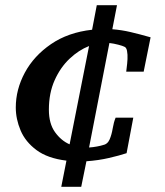

<svg xmlns="http://www.w3.org/2000/svg" viewBox="-20 -612 638 742"><path d="M562 -467.8 535.2 -335H467.8Q467.8 -337.4 469.7 -351.3Q471.7 -365.2 472.7 -383.3Q473.6 -401.4 470.9 -415.5Q468.3 -429.7 459 -432.1Q454.6 -434.6 437.3 -439.2Q419.9 -443.8 402.8 -445.8L324.2 -42Q339.8 -43 355 -45.9Q370.1 -48.8 376 -50.8Q395.5 -54.2 403.6 -73Q411.6 -91.8 415.5 -115.5Q419.4 -139.2 426.8 -157.2H495.1L469.2 -20Q440.9 -10.7 401.1 -1.5Q361.3 7.8 314 11.2L293.9 109.9H216.8L236.8 8.8Q164.1 0 121.1 -32Q78.1 -64 59.6 -107.9Q41 -151.9 41 -196.8Q41 -266.1 75.9 -331.1Q110.8 -396 177 -441.4Q243.2 -486.8 335.9 -497.1L354 -591.8H432.1L414.1 -499Q450.7 -496.1 484.9 -488Q519 -480 562 -467.8ZM324.2 -434.1Q284.2 -418.5 248.8 -385Q213.4 -351.6 191.2 -302Q168.9 -252.4 168.9 -188Q168.9 -134.3 192.6 -101.3Q216.3 -68.4 249 -54.2Z"/></svg>

Font: Charis
Style: Bold Italic
Weight: 700
Italic angle: -11°
Designer: Walt Agee, Miriam Martin, Annie Olsen, Victor Gaultney, Lorna Priest, Alan Ward, Bob Hallissy, Martin Hosken, Sharon Cor
Foundry: SIL Global
Version: Version 7.000